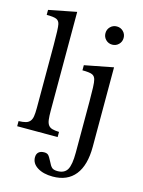

<svg xmlns="http://www.w3.org/2000/svg" viewBox="-155 -917 939 1265"><g transform="rotate(15 314.5 -285.0)"><path d="M209 -156Q209 -118 212 -95Q215 -72 224.5 -59Q234 -46 251.5 -41Q269 -36 298 -35V0H22V-35Q52 -36 70 -41Q88 -46 98.5 -58.5Q109 -71 112.5 -92.5Q116 -114 116 -149V-580Q116 -634 114.5 -670.5Q113 -707 110 -720Q105 -743 86.5 -751Q68 -759 20 -759V-793L209 -830ZM538 2Q538 128 485.5 194Q433 260 333 260Q269 260 228.5 234.5Q188 209 188 167Q188 144 201.5 132Q215 120 239 120Q257 120 266.5 128.5Q276 137 291 167Q305 197 317 207Q329 217 354 217Q402 217 421 184Q440 151 440 68V-280Q440 -338 438.5 -375.5Q437 -413 433 -427Q428 -450 410 -458.5Q392 -467 342 -467V-502L538 -540ZM425 -743Q425 -769 443 -787Q461 -805 487 -805Q513 -805 531 -787Q549 -769 549 -743Q549 -717 531 -699Q513 -681 487 -681Q461 -681 443 -699Q425 -717 425 -743Z"/></g></svg>

Font: SVN-Libre Baskerville
Style: Regular
Weight: 400
Designer: Pablo Impallari, Rodrigo Fuenzalida
Foundry: Pablo Impallari, Rodrigo Fuenzalida
Version: Version 1.000; ttfautohint (v1.8.4)